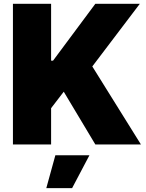

<svg xmlns="http://www.w3.org/2000/svg" viewBox="-20 -747 754 993"><path d="M46.9 -727.3H244.3V-433.2H254.3L473 -727.3H703.1L457.4 -403.4L708.8 0H473L309.7 -272.7L244.3 -187.5V0H46.9ZM219.5 225.9 266.3 56.1H442.5L353 225.9Z"/></svg>

Font: Inter P Black
Style: Regular
Weight: 900
Designer: Rasmus Andersson
Foundry: rsms
Version: Version 3.018;git-588b23468